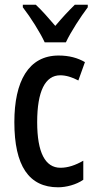

<svg xmlns="http://www.w3.org/2000/svg" viewBox="-20 -786 402 816"><path d="M170 -606H260C281 -651 323 -715 353 -755V-766H298C267 -735 248 -715 215 -676C186 -710 156 -744 132 -766H77V-755C111 -711 150 -649 170 -606ZM227 10C261 10 304 -1 334 -22V-103C301 -84 269 -73 237 -73C172 -73 138 -138 138 -267C138 -398 172 -466 236 -466C261 -466 286 -458 313 -444L341 -522C310 -540 274 -550 229 -550C101 -550 41 -440 41 -267C41 -81 103 10 227 10Z"/></svg>

Font: Noto Sans Armenian ExtraCondensed Medium
Style: Regular
Weight: 500
Width: 2
Designer: Monotype Design Team
Foundry: Monotype Imaging Inc.
Version: Version 2.008